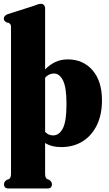

<svg xmlns="http://www.w3.org/2000/svg" viewBox="-22 -776 583 1028"><path d="M219.5 -731V-404Q245 -430.5 274.8 -444.2Q304.5 -458 340.5 -458Q423 -458 473.5 -399.8Q524 -341.5 524 -239Q524 -162.5 496.8 -106.2Q469.5 -50 420.5 -19.2Q371.5 11.5 305.5 11.5Q253 11.5 219.5 -10.5V150.5Q219.5 166 222.2 173Q225 180 231 183L242.5 187.5Q249 193 252.5 198Q256 203 256 210.5Q256 233 233 233H23Q-0.5 233 -0.5 210.5Q-0.5 203 3 197.8Q6.5 192.5 13.5 187.5L25.5 183Q31.5 180 34.2 173Q37 166 37 150.5V-629.5Q37 -642 33.2 -646.2Q29.5 -650.5 24 -654L12.5 -656Q6.5 -660 2.5 -664Q-1.5 -668 -1.5 -676Q-1.5 -691.5 18.5 -700L160 -745Q173 -750 180.8 -752.8Q188.5 -755.5 198 -755.5Q207.5 -755.5 213.5 -748.5Q219.5 -741.5 219.5 -731ZM267 -382.5Q240 -382.5 219.5 -360V-70.5Q236 -51 262.5 -51Q294.5 -51 314.2 -88Q334 -125 334 -220Q334 -308.5 315.2 -345.5Q296.5 -382.5 267 -382.5Z"/></svg>

Font: Fraunces 144pt S050 Black
Style: Regular
Weight: 900
Version: Version 1.000; ttfautohint (v1.8.3)